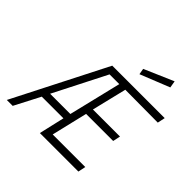

<svg xmlns="http://www.w3.org/2000/svg" viewBox="-225 -1142 1354 1354"><g transform="rotate(45 452.5 -465.0)"><path d="M357 0H741L753 -57H428L492 -326H762L774 -382H504L567 -642L893 -640L905 -697H382L27 0H86L185 -191H401ZM412 -640H509L414 -247H212ZM560 -790 780 -878 771 -930 552 -835Z"/></g></svg>

Font: Titillium Web
Style: Light Italic
Weight: 300
Italic angle: -13°
Version: Version 1.001;PS 57.000;hotconv 1.0.70;makeotf.lib2.5.55311